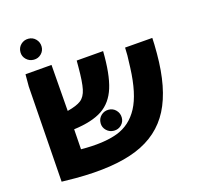

<svg xmlns="http://www.w3.org/2000/svg" viewBox="-103 -797 943 920"><g transform="rotate(-15 368.5 -337.0)"><path d="M92 14 58 -467V-528L190 -539L208 -306Q255 -318 276 -334.5Q297 -351 304.5 -386.5Q312 -422 312 -497V-528L446 -539Q448 -424 427.5 -358Q407 -292 357 -258.5Q307 -225 215 -213L222 -112Q336 -111 404.5 -137Q473 -163 509.5 -231.5Q546 -300 551 -428Q553 -478 553 -489L552 -528L690 -539Q692 -512 692 -461Q692 -288 638.5 -184Q585 -80 469 -32.5Q353 15 160 15Q116 15 92 14ZM345 -208Q345 -231 360.5 -246Q376 -261 398 -261Q420 -261 435 -245.5Q450 -230 450 -208Q450 -187 435 -172Q420 -157 398 -157Q376 -157 360.5 -172Q345 -187 345 -208ZM62 -636Q62 -659 77.5 -674Q93 -689 115 -689Q137 -689 152 -673.5Q167 -658 167 -636Q167 -615 152 -600Q137 -585 115 -585Q93 -585 77.5 -600Q62 -615 62 -636Z"/></g></svg>

Font: Secular One
Style: Regular
Weight: 400
Designer: Michal Sahar
Foundry: Hagilda
Version: Version 1.000